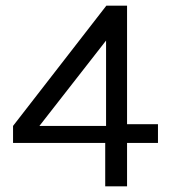

<svg xmlns="http://www.w3.org/2000/svg" viewBox="-20 -657 598 677"><path d="M428 0H351V-153H26V-213L355 -637H428V-219H537V-153H428ZM354 -213V-514L119 -213Z"/></svg>

Font: Betina Sans
Style: Regular
Weight: 400
Designer: Jonathan Pinhorn (font) & Cristiano Sobral (main changes)
Version: Version 2.001;April 28, 2021;FontCreator 13.0.0.2655 32-bit;